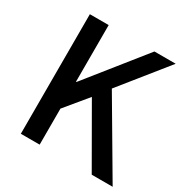

<svg xmlns="http://www.w3.org/2000/svg" viewBox="-167 -881 998 1025"><g transform="rotate(30 332.0 -368.5)"><path d="M97 0H213V-222L327 -360L534 0H663L397 -452L626 -737H495L216 -388H213V-737H97Z"/></g></svg>

Font: GenYoGothic2 TW M
Style: Regular
Weight: 500
Version: Version 2.100;PS 2.1;hotconv 16.6.51;makeotf.lib2.5.65220 DE